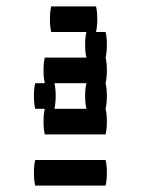

<svg xmlns="http://www.w3.org/2000/svg" viewBox="-20 -580 440 600"><path d="M314 -360Q314 -337 310 -320Q314 -304 314 -280Q314 -257 310 -240Q314 -224 314 -200Q314 -177 310 -160H120Q116 -177 116 -200Q116 -224 120 -240H90Q86 -257 86 -280Q86 -304 90 -320H120Q116 -337 116 -360Q116 -384 120 -400H250Q246 -417 246 -440Q246 -464 250 -480H140Q136 -497 136 -520Q136 -544 140 -560H280Q284 -544 284 -520Q284 -497 280 -480H310Q314 -464 314 -440Q314 -417 310 -400Q314 -384 314 -360ZM246 -280Q246 -304 250 -320H150Q154 -304 154 -280Q154 -257 150 -240H250Q246 -257 246 -280ZM314 -40Q314 -17 310 0H90Q86 -17 86 -40Q86 -64 90 -80H310Q314 -64 314 -40Z"/></svg>

Font: VT323
Style: Regular
Weight: 400
Monospace: yes
Designer: Peter Hull
Version: Version 2.000